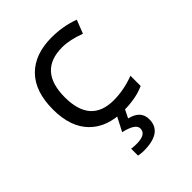

<svg xmlns="http://www.w3.org/2000/svg" viewBox="-218 -671 1037 1037"><g transform="rotate(-45 300.0 -153.0)"><path d="M518.1 -517.1 487.8 -439.9Q414.6 -467.8 356.9 -467.8Q175.8 -467.8 175.8 -266.1Q175.8 -67.9 352.1 -67.9Q428.7 -67.9 508.8 -98.1V-20Q443.4 9.8 348.1 9.8Q222.7 9.8 153.3 -61.3Q84 -132.3 84 -265.1Q84 -402.3 154.8 -474.1Q225.6 -545.9 354 -545.9Q440.9 -545.9 518.1 -517.1ZM232.9 235.8V183.1Q249 186 272 186Q345.7 186 345.7 141.1Q345.7 105 261.7 85.9L306.2 0H364.7L336.9 56.2Q415 74.2 415 140.1Q415 240.2 272.9 240.2Q256.3 240.2 232.9 235.8Z"/></g></svg>

Font: Apple Sans Adjectives
Style: Regular
Weight: 400
Monospace: yes
Foundry: Apple Sans Adjectives
Version: Version 0.01